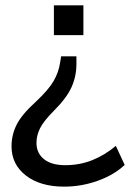

<svg xmlns="http://www.w3.org/2000/svg" viewBox="-20 -507 487 716"><path d="M181 -376V-487H291V-376ZM219 189Q130 189 76.5 147.5Q23 106 23 39Q23 -4 42 -42Q61 -80 114 -128Q161 -172 180 -205Q199 -238 204 -273L208 -297H265V-268Q265 -223 247 -182.5Q229 -142 181 -94Q143 -56 129.5 -29Q116 -2 116 26Q116 64 144 86.5Q172 109 223 109Q277 109 323.5 90.5Q370 72 412 37L445 108Q406 145 345 167Q284 189 219 189Z"/></svg>

Font: Nunito Sans Medium
Style: Regular
Weight: 500
Designer: Vernon Adams
Foundry: Vernon Adams
Version: Version 3.101; ttfautohint (v1.8.4.7-5d5b);gftools[0.9.27]